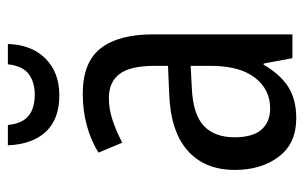

<svg xmlns="http://www.w3.org/2000/svg" viewBox="-166 -616 791 500"><g transform="rotate(-90 230.0 -365.5)"><path d="M236 -546Q318 -546 354.5 -499.5Q391 -453 391 -363V0H329L315 -75H312Q287 -32 254.5 -11Q222 10 172 10Q107 10 72.5 -35.5Q38 -81 38 -150Q38 -229 89 -273.5Q140 -318 239 -321L309 -324V-359Q309 -422 288 -450Q267 -478 225 -478Q197 -478 168 -468.5Q139 -459 109 -443L83 -505Q115 -525 154 -535.5Q193 -546 236 -546ZM252 -262Q183 -259 153 -231Q123 -203 123 -151Q123 -103 143 -80.5Q163 -58 198 -58Q248 -58 278.5 -98Q309 -138 309 -213V-265ZM366 -741Q364 -679 328 -643Q292 -607 232 -607Q171 -607 138 -641.5Q105 -676 102 -741H155Q159 -703 179 -687Q199 -671 234 -671Q267 -671 288 -687Q309 -703 313 -741Z"/></g></svg>

Font: Noto Sans Myanmar Condensed
Style: Regular
Weight: 400
Width: 3
Designer: Monotype Design Team
Foundry: Monotype Imaging Inc.
Version: Version 2.107; ttfautohint (v1.8.4.7-5d5b)